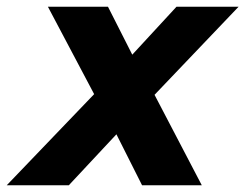

<svg xmlns="http://www.w3.org/2000/svg" viewBox="-81 -549 727 569"><path d="M-61 0 198 -270 61 -529H239L311 -387L442 -529H626L377 -268L517 0H340L264 -151L123 0Z"/></svg>

Font: Red Hat Display Black
Style: Italic
Weight: 900
Italic angle: -12°
Designer: Pentagram / MCKL
Foundry: Pentagram / MCKL
Version: Version 1.003; Red Hat Display Black Italic